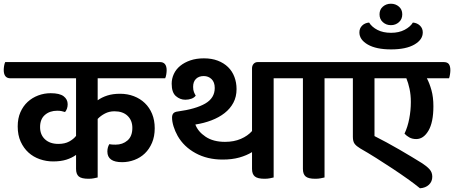

<svg xmlns="http://www.w3.org/2000/svg" viewBox="-54 -948 2436 1030"><path d="M470 -528V-410Q492 -426 521.5 -435.5Q551 -445 590 -445Q630 -445 664 -432Q698 -419 723 -395Q748 -371 762 -337Q776 -303 776 -260Q776 -216 761.5 -182Q747 -148 723 -125Q699 -102 667 -90Q635 -78 601 -78Q522 -78 522 -135Q522 -147 525 -157.5Q528 -168 533 -175Q540 -173 549 -172.5Q558 -172 566 -172Q604 -172 630 -194.5Q656 -217 656 -262Q656 -302 630.5 -326.5Q605 -351 560 -351Q532 -351 509 -339Q486 -327 470 -310V4Q461 6 449 8.5Q437 11 421 11Q383 11 368.5 -1.5Q354 -14 354 -42V-117Q332 -101 302 -91.5Q272 -82 231 -82Q194 -82 159.5 -94Q125 -106 99 -129.5Q73 -153 57 -188Q41 -223 41 -270Q41 -313 55.5 -346Q70 -379 94.5 -401.5Q119 -424 151 -436Q183 -448 218 -448Q266 -448 287.5 -431.5Q309 -415 309 -389Q309 -364 295 -347Q285 -350 276 -352Q267 -354 253 -354Q213 -354 187 -331.5Q161 -309 161 -266Q161 -225 187.5 -200.5Q214 -176 259 -176Q294 -176 317.5 -189Q341 -202 354 -219V-528H2Q-34 -528 -34 -573Q-34 -582 -32 -594.5Q-30 -607 -26 -615H804Q840 -615 840 -571Q840 -562 838 -549Q836 -536 832 -528Z M1414 -528V4Q1406 6 1393.5 8.5Q1381 11 1365 11Q1328 11 1313 -1.5Q1298 -14 1298 -42V-132Q1269 -114 1230 -103Q1191 -92 1140 -92Q1058 -92 995 -126.5Q932 -161 899 -219Q885 -244 877 -270Q869 -296 869 -317Q869 -332 876 -340Q883 -348 900 -350Q996 -363 1047 -392.5Q1098 -422 1098 -476Q1098 -507 1081 -523.5Q1064 -540 1039 -540Q1013 -540 997.5 -525Q982 -510 982 -482Q982 -465 986.5 -454Q991 -443 996 -435Q988 -424 973 -418.5Q958 -413 940 -413Q912 -413 889.5 -432.5Q867 -452 867 -499Q867 -526 878.5 -551Q890 -576 912.5 -594.5Q935 -613 967 -624Q999 -635 1040 -635Q1082 -635 1114.5 -622.5Q1147 -610 1169.5 -588Q1192 -566 1203.5 -535.5Q1215 -505 1215 -470Q1215 -429 1198 -397Q1181 -365 1151 -341.5Q1121 -318 1080.5 -302.5Q1040 -287 994 -280Q1008 -242 1049 -214.5Q1090 -187 1153 -187Q1201 -187 1238 -203Q1275 -219 1298 -245V-581Q1298 -596 1306.5 -605.5Q1315 -615 1329 -615H1486Q1522 -615 1522 -571Q1522 -562 1520 -549Q1518 -536 1514 -528Z M1687 -528V4Q1678 6 1666 8.5Q1654 11 1637 11Q1600 11 1585.5 -1.5Q1571 -14 1571 -42V-528H1496Q1476 -528 1468 -539Q1460 -550 1460 -573Q1460 -582 1462 -594.5Q1464 -607 1467 -615H1759Q1795 -615 1795 -571Q1795 -562 1792.5 -549Q1790 -536 1787 -528Z M2236 -528Q2250 -502 2260.5 -464.5Q2271 -427 2271 -378Q2271 -292 2244.5 -247Q2218 -202 2179 -202Q2158 -202 2142.5 -210.5Q2127 -219 2116 -231Q2133 -267 2141.5 -311.5Q2150 -356 2150 -401Q2150 -439 2143 -471.5Q2136 -504 2126 -528H1955V-218Q1985 -203 2020 -184Q2055 -165 2089.5 -145Q2124 -125 2155.5 -106Q2187 -87 2211 -72Q2237 -55 2251 -39Q2265 -23 2265 0Q2265 26 2247 43Q2229 60 2199 62Q2171 39 2133 12Q2095 -15 2052 -43.5Q2009 -72 1964.5 -100Q1920 -128 1878 -152Q1858 -164 1848.5 -176.5Q1839 -189 1839 -214V-528H1764Q1744 -528 1736 -539Q1728 -550 1728 -573Q1728 -582 1730 -594.5Q1732 -607 1735 -615H2326Q2346 -615 2354 -604Q2362 -593 2362 -571Q2362 -562 2360 -549Q2358 -536 2355 -528Z M2043 -928Q2068 -928 2086 -912.5Q2104 -897 2104 -871Q2104 -845 2086 -829Q2068 -813 2043 -813Q2018 -813 2000 -829Q1982 -845 1982 -871Q1982 -897 2000 -912.5Q2018 -928 2043 -928ZM2044 -772Q2086 -772 2116.5 -788Q2147 -804 2161 -827Q2184 -825 2199 -810.5Q2214 -796 2214 -774Q2214 -735 2169 -709Q2124 -683 2044 -683Q1964 -683 1919 -709Q1874 -735 1874 -774Q1874 -796 1888.5 -810.5Q1903 -825 1926 -827Q1941 -803 1971 -787.5Q2001 -772 2044 -772Z"/></svg>

Font: Baloo 2 SemiBold
Style: Regular
Weight: 600
Designer: Sarang Kulkarni and Ek Type
Foundry: Ek Type
Version: Version 1.640;hotconv 1.0.111;makeotfexe 2.5.65597; ttfautoh